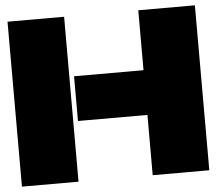

<svg xmlns="http://www.w3.org/2000/svg" viewBox="-51 -756 916 812"><g transform="rotate(-5 407.5 -350.0)"><path d="M250 0H9.8V-700.2H250ZM270 -255.9V-445.8H564.9V-700.2H805.2V0H564.9V-255.9Z"/></g></svg>

Font: Nastup Basic
Style: Regular
Weight: 400
Designer: Maksym Kobuzan
Foundry: Zakznak
Version: Version 1.020;FEAKit 1.0